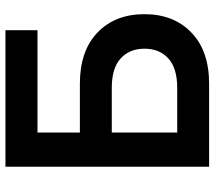

<svg xmlns="http://www.w3.org/2000/svg" viewBox="-60 -700 760 679"><g transform="rotate(-90 319.5 -360.0)"><path d="M69.8 0V-720.2H552.7V-606.9H190.9V-457H363.3Q479.5 -457 544.4 -394.8Q609.4 -332.5 609.4 -228.5Q609.4 -125.5 544.4 -62.7Q479.5 0 363.3 0ZM190.9 -112.8H349.1Q418 -112.8 452.6 -144Q487.3 -175.3 487.3 -228.5Q487.3 -281.7 452.6 -313Q418 -344.2 349.1 -344.2H190.9Z"/></g></svg>

Font: Vela Sans Bd
Style: Bold
Weight: 700
Designer: Principal design: Mikhail Sharanda - project Manrope.
Design modification: Ravid Balaliev
Foundry: Mikhail Sharanda
Version: Version 1.001